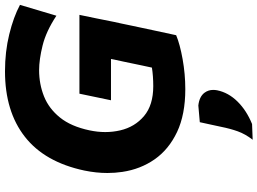

<svg xmlns="http://www.w3.org/2000/svg" viewBox="-154 -614 1056 788"><g transform="rotate(-90 374.0 -220.0)"><path d="M669 -238Q665.5 -222 662 -204.5Q653 -162 644 -120Q634.5 -77.5 623.5 -25Q586.5 -9.5 525.2 1.5Q464 12.5 402 12.5Q298 12.5 226.5 -21.2Q155 -55 114.2 -113.2Q73.5 -171.5 62.5 -246Q58 -276 58 -307Q58 -353 68 -401.5Q102.5 -564.5 206.8 -646Q311 -727.5 475.5 -727.5Q556 -727.5 627.2 -710Q698.5 -692.5 748 -666L703.5 -516.5Q639 -559 581.2 -573.2Q523.5 -587.5 480 -587.5Q423 -587.5 372.8 -567.5Q322.5 -547.5 285.8 -502Q249 -456.5 233 -380.5Q226 -347.5 226 -316Q226 -284.5 233 -254.5Q247 -194.5 291.8 -156.8Q336.5 -119 414.5 -119Q455.5 -119 490.5 -124.5Q495 -145 499.2 -164.8Q503.5 -184.5 507.5 -204.5L515 -240.5Q519.5 -261 523.5 -279.5Q525 -286 526 -292.5H356.5L383.5 -422H707L693.5 -357Q686 -317.5 678 -279.5Q674.5 -265.5 671.5 -250Q670.5 -245.5 669.5 -240.5Q669.5 -239.5 669 -238ZM194.5 289Q218 258.5 229 227.8Q240 197 247.5 159.5Q252.5 137.5 257 115.5Q261.5 93.5 266.5 72L335 66Q371.5 70 387.5 91.5Q399 107 399 127Q399 134.5 397.5 143Q388 189.5 351.2 226.8Q314.5 264 259 286.5Z"/></g></svg>

Font: Heraclito
Style: Bold Italic
Weight: 700
Italic angle: -12°
Designer: Kostas Bartsokas (font) & Cristiano Sobral (main changes)
Foundry: Kostas Bartsokas (font) & Cristiano Sobral (main changes)
Version: Version 1.00;July 8, 2020;FontCreator 13.0.0.2655 64-bit